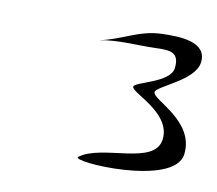

<svg xmlns="http://www.w3.org/2000/svg" viewBox="-45 -849 424 376"><g transform="rotate(10 167.5 -661.0)"><path d="M129.9 -765.3C166.3 -772.7 204 -768.3 240.7 -769.5C268.6 -770.4 290.2 -770.9 285.9 -736.9C282.1 -707.4 213.2 -697.2 212 -687.6C210.4 -675.2 293.7 -650.3 286.7 -595.5C279.8 -541.7 172.6 -565.6 129.9 -533.4C113.3 -521 324.8 -506.9 333.4 -574.1C342.1 -642.6 253 -669 255 -684.4C256.5 -696.5 329.7 -720 334.5 -757C339.9 -799.5 284.1 -800.1 249.2 -799C203.4 -797.5 175.4 -774.6 129.9 -765.3Z"/></g></svg>

Font: Rocketfuel
Style: Italic
Weight: 400
Designer: Mew Too
Foundry: Cannot Into Space Fonts.
Version: Version 0.27